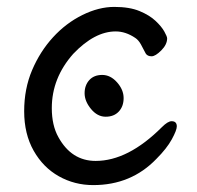

<svg xmlns="http://www.w3.org/2000/svg" viewBox="-20 -512 570 556"><path d="M250 24Q196 24 150.5 -1.5Q105 -27 77.5 -75.5Q50 -124 50 -190Q50 -255 73 -309Q96 -363 133.5 -404Q171 -445 218.5 -468.5Q266 -492 311 -492Q355 -492 384 -480Q413 -468 430.5 -451.5Q448 -435 456 -420.5Q464 -406 464 -401Q464 -383 447 -366Q430 -349 419 -349Q407 -349 402 -357Q395 -371 388 -383.5Q381 -396 372 -402Q344 -421 315 -421Q254 -421 192 -356Q130 -286 130 -199Q130 -149 149 -115Q187 -46 257 -46Q351 -46 449 -144Q466 -161 477 -161Q492 -161 492 -146Q492 -135 477.5 -108.5Q463 -82 433 -52Q360 24 250 24ZM286 -174Q262 -174 243.5 -196.5Q225 -219 225 -242Q225 -265 238.5 -280Q252 -295 276 -295Q300 -295 319 -273.5Q338 -252 338 -228Q338 -204 324 -189Q310 -174 286 -174Z"/></svg>

Font: LXGW WenKai TC
Style: Bold
Weight: 700
Designer: LXGW / Fontworks Inc.
Foundry: LXGW / Fontworks Inc.
Version: Version 1.330;April 28, 2024